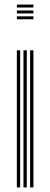

<svg xmlns="http://www.w3.org/2000/svg" viewBox="-20 -820 220 840"><path d="M53.7 -787.1V-800H126.2V-787.1ZM53.7 -735.6V-748.5H126.2V-735.6ZM53.7 -761.3V-774.2H126.2V-761.3ZM111.7 0V-600H126.2V0ZM53.7 0V-600H68.2V0ZM82.7 0V-600H97.2V0Z"/></svg>

Font: Big Shoulders Inline Display SC Thin
Style: Regular
Weight: 100
Designer: Patric King
Foundry: XO Type Co
Version: Version 2.002